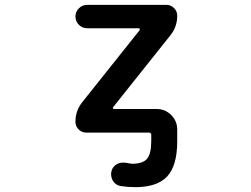

<svg xmlns="http://www.w3.org/2000/svg" viewBox="-20 -566 1040 794"><path d="M539.1 208Q508.8 208 477.5 203.1Q457 199.2 446.3 180.7Q439.5 168 439.5 154.3Q439.5 147.5 441.4 140.6Q446.3 122.1 463.9 112.3Q475.6 106.4 489.3 106.4Q495.1 106.4 502 107.4Q515.6 110.4 529.3 111.3Q571.3 110.4 587.9 90.8Q605.5 70.3 605.5 17.6V-7.8Q605.5 -17.6 595.7 -17.6H336.9Q318.4 -17.6 305.2 -30.8Q292 -43.9 292 -62.5Q292 -108.4 320.3 -143.6L557.6 -441.4Q558.6 -443.4 557.6 -446.3Q556.6 -449.2 553.7 -449.2H340.8Q320.3 -449.2 306.2 -463.4Q292 -477.5 292 -497.6Q292 -517.6 306.2 -531.7Q320.3 -545.9 340.8 -545.9H668Q686.5 -545.9 699.7 -532.7Q712.9 -519.5 712.9 -501Q712.9 -455.1 684.6 -419.9L447.3 -122.1Q446.3 -120.1 447.3 -117.7Q448.2 -115.2 451.2 -115.2H627.9Q663.1 -115.2 688 -90.3Q712.9 -65.4 712.9 -30.3V17.6Q712.9 119.1 671.4 163.6Q629.9 208 539.1 208Z"/></svg>

Font: Rounded-X Mgen+ 1mn medium
Style: Regular
Weight: 500
Designer: [Source Han Sans]
Ryoko NISHIZUKA  (kana & ideographs); Paul D. Hunt (Latin, Greek & Cyrillic); Wenlong ZHANG  (bopomofo
Version: Version 1.059.20150602